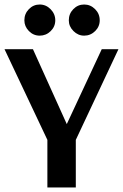

<svg xmlns="http://www.w3.org/2000/svg" viewBox="-29 -831 545 851"><path d="M307 -211V0H181V-211L-9 -613H117L267 -281L422 -613H496ZM79 -741Q79 -770 99 -790.5Q119 -811 147 -811Q175 -811 195.5 -790Q216 -769 216 -741Q216 -713 195.5 -693Q175 -673 147 -673Q119 -673 99 -693.5Q79 -714 79 -741ZM276 -741Q276 -770 296 -790.5Q316 -811 344 -811Q372 -811 392.5 -790.5Q413 -770 413 -741Q413 -713 392.5 -693Q372 -673 344 -673Q317 -673 296.5 -693.5Q276 -714 276 -741Z"/></svg>

Font: Arya
Style: Bold
Weight: 700
Designer: Eduardo Rodriguez Tunni, Modular Infotech
Foundry: Eduardo Rodriguez Tunni, Modular Infotech
Version: Version 1.002